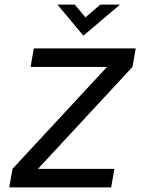

<svg xmlns="http://www.w3.org/2000/svg" viewBox="-20 -809 626 829"><path d="M474 -80H144L552 -520L566 -600H126L112 -520H442L34 -80L20 0H460ZM340 -655 498 -789H413L349 -734L303 -789H228Z"/></svg>

Font: Gauge
Style: Italic
Weight: 400
Italic angle: -80°
Designer: Daniel Pimley
Foundry: Daniel Pimley
Version: Version 1.000;PS 001.001;hotconv 1.0.56